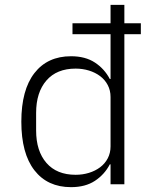

<svg xmlns="http://www.w3.org/2000/svg" viewBox="-20 -760 640 792"><path d="M436 -82H433Q411 -40 371.5 -14Q332 12 273 12Q176 12 122 -57.5Q68 -127 68 -258Q68 -389 122 -458.5Q176 -528 273 -528Q332 -528 371.5 -502Q411 -476 433 -434H436V-619H279V-664H436V-740H493V-664H561V-619H493V0H436ZM292 -39Q321 -39 347 -47Q373 -55 393 -70Q413 -85 424.5 -107Q436 -129 436 -156V-360Q436 -387 424.5 -409Q413 -431 393 -446Q373 -461 347 -469Q321 -477 292 -477Q214 -477 171.5 -428Q129 -379 129 -294V-222Q129 -137 171.5 -88Q214 -39 292 -39Z"/></svg>

Font: IBM Plex Mono Light
Style: Regular
Weight: 300
Monospace: yes
Designer: Mike Abbink, Paul van der Laan, Pieter van Rosmalen
Foundry: Bold Monday
Version: Version 2.3